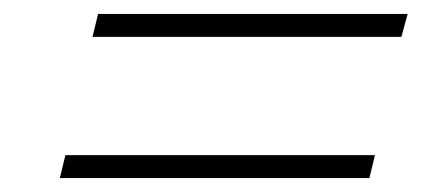

<svg xmlns="http://www.w3.org/2000/svg" viewBox="-20 -448 644 276"><path d="M566 -428 557 -395H113L121 -428ZM519 -225 511 -192H66L74 -225Z"/></svg>

Font: Kantumruy Pro ExtraLight
Style: Italic
Weight: 250
Italic angle: -13°
Version: Version 1.002